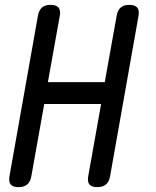

<svg xmlns="http://www.w3.org/2000/svg" viewBox="-20 -760 640 790"><path d="M396 -332H162L109 -35Q105 -12 92 -1Q79 10 56 10Q33 10 24 -1Q15 -12 19 -35L136 -695Q140 -718 152.5 -729Q165 -740 188 -740Q211 -740 220.5 -729Q230 -718 226 -695L177 -422H411L460 -695Q464 -718 476.5 -729Q489 -740 512 -740Q535 -740 544.5 -729Q554 -718 550 -695L433 -35Q429 -12 416 -1Q403 10 380 10Q357 10 348 -1Q339 -12 343 -35Z"/></svg>

Font: Maple Mono
Style: Italic
Weight: 400
Italic angle: -10°
Monospace: yes
Designer: subframe7536
Version: Version 7.300